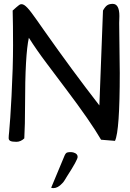

<svg xmlns="http://www.w3.org/2000/svg" viewBox="-20 -719 667 984"><path d="M593.8 -344.7Q593.8 -47.9 569.3 2.9L498 -2.9Q444.3 -95.7 317.4 -263.7Q267.6 -330.1 218.3 -395.5Q168.9 -460.9 127.9 -525.4Q108.4 -438.5 108.4 -177.7Q108.4 -78.1 104.5 -9.8Q85.9 7.8 64 7.8Q42 7.8 33.2 3.4Q24.4 -1 24.4 -11.2Q24.4 -21.5 26.9 -43.5Q29.3 -65.4 32.7 -117.2Q36.1 -168.9 39.1 -226.6Q46.9 -377 46.9 -485.8Q46.9 -594.7 44.9 -665Q66.4 -684.6 78.1 -693.4Q89.8 -702.1 104.5 -692.9Q119.1 -683.6 142.1 -652.8Q165 -622.1 207 -561.5Q350.6 -357.4 489.3 -178.7L507.8 -665Q518.6 -684.6 529.3 -691.9Q540 -699.2 557.6 -699.2Q591.8 -699.2 591.8 -636.7L590.8 -600.6ZM311.5 77.1Q317.4 64.5 324.7 62.5Q332 60.5 340.8 60.5Q349.6 60.5 356.4 62.5Q377.9 68.4 377.9 85Q377.9 100.6 324.2 183.6Q314.5 199.2 310.1 206.5Q305.7 213.9 298.8 220.7Q276.4 245.1 253.9 245.1Q248 245.1 242.2 243.2Z"/></svg>

Font: Architects Daughter
Style: Regular
Weight: 400
Designer: Kimberly Geswein
Foundry: Kimberly Geswein
Version: Version 1.002 2010